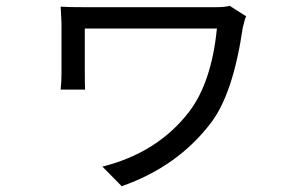

<svg xmlns="http://www.w3.org/2000/svg" viewBox="-20 -560 1040 660"><path d="M769.5 -540 826.2 -503.9Q822.3 -498 814.5 -464.8Q781.2 -237.3 705.1 -137.7Q590.8 12.7 398.4 80.1L332 12.7Q519.5 -34.2 627.9 -172.9Q707 -274.4 725.6 -461.9H271.5V-307.6Q271.5 -271.5 272.5 -252H188.5Q191.4 -281.2 191.4 -307.6V-480.5Q191.4 -487.3 188.5 -537.1Q210.9 -535.2 278.3 -535.2H717.8Q753.9 -535.2 769.5 -540Z"/></svg>

Font: GenYoGothic TW TTF Regular
Style: Regular
Weight: 400
Version: Version 1.300